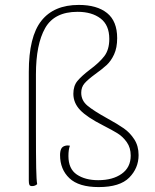

<svg xmlns="http://www.w3.org/2000/svg" viewBox="-20 -748 629 780"><path d="M97 -14V-456Q97 -599 148 -663.5Q199 -728 300 -728Q374 -728 415 -695Q456 -662 456 -593Q456 -554 443.5 -527Q431 -500 413 -483.5Q395 -467 367 -447Q337 -425 323.5 -409.5Q310 -394 310 -371Q310 -340 335 -319Q360 -298 416 -267Q458 -244 483 -226.5Q508 -209 525.5 -182Q543 -155 543 -118Q543 -65 505 -26.5Q467 12 381 12Q300 12 262 -24Q224 -60 224 -118Q224 -133 228.5 -143Q233 -153 246 -156Q249 -157 254 -157Q261 -157 264 -156Q258 -141 258 -114Q258 -62 292 -39Q326 -16 379 -16Q438 -16 474.5 -42Q511 -68 511 -116Q511 -148 495 -170.5Q479 -193 458 -206Q437 -219 398 -239Q333 -272 305.5 -301Q278 -330 278 -367Q278 -399 294.5 -419Q311 -439 345 -465Q383 -493 403.5 -519.5Q424 -546 424 -590Q424 -646 388.5 -673Q353 -700 295 -700Q201 -700 163.5 -634Q126 -568 126 -446V-229Q126 -115 127 -65.5Q128 -16 131 0Q123 8 110 8Q102 8 99.5 3Q97 -2 97 -14Z"/></svg>

Font: Arima Madurai Thin
Style: Regular
Weight: 250
Designer: Joana Correia and Natanael Gama
Foundry: NDISCOVER
Version: Version 1.019; ttfautohint (v1.5) -l 7 -r 28 -G 50 -x 13 -D 